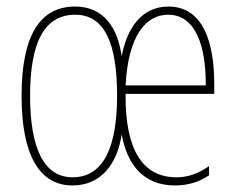

<svg xmlns="http://www.w3.org/2000/svg" viewBox="-20 -557 722 587"><path d="M495 -537C410 -537 367 -466 352 -385C340 -473 296 -537 210 -537C104 -537 46 -452 46 -264C46 -85 99 10 202 10C290 10 339 -58 352 -146C369 -53 419 10 515 10C557 10 591 -2 619 -21V-49C583 -24 552 -15 519 -15C416 -15 362 -100 364 -270H635V-301C635 -421 604 -537 495 -537ZM210 -512C301 -512 338 -422 338 -265C338 -114 300 -15 202 -15C113 -15 72 -106 72 -264C72 -423 113 -512 210 -512ZM494 -512C579 -512 610 -414 609 -296H364C372 -450 427 -512 494 -512Z"/></svg>

Font: Noto Sans Georgian ExtraCondensed Thin
Style: Regular
Weight: 100
Width: 2
Designer: Monotype Design Team, Akaki Razmadze
Foundry: Google LLC
Version: Version 2.005